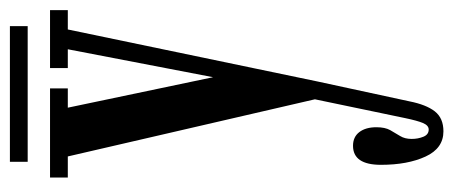

<svg xmlns="http://www.w3.org/2000/svg" viewBox="-278 -364 894 378"><g transform="rotate(-90 169.0 -175.0)"><path d="M99.5 251Q66 251 49.8 215.8Q33.5 180.5 33.5 128Q33.5 73 71 73Q88.5 73 98 85.5Q107.5 98 107.5 119Q107.5 136 101.8 146.2Q96 156.5 90.2 165.8Q84.5 175 84.5 188.5Q84.5 201 88.8 211.5Q93 222 103 222Q111 222 115.8 210.8Q120.5 199.5 125.5 175.5L162.5 -2L50 -488.5H8.5V-523.5H184V-488.5H146L206 -202.5L261 -488.5H224V-523.5H338V-488.5H300L197.5 3.5L158.5 184Q152 217 138.8 234Q125.5 251 99.5 251ZM39.5 -567.5V-602.5H306.5V-567.5Z"/></g></svg>

Font: Imbue 10pt Medium
Style: Regular
Weight: 500
Designer: Tyler Finck
Foundry: Etcetera Type Company
Version: Version 1.102; ttfautohint (v1.8.3)